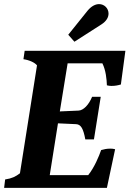

<svg xmlns="http://www.w3.org/2000/svg" viewBox="-25 -914 630 934"><path d="M337 -711 468 -795C493 -811 503 -830 503 -848C503 -873 483 -894 457 -894C440 -894 420 -885 401 -862L307 -745ZM-5 0H495L535 -188C528 -190 520 -191 513 -191C494 -191 481 -188 467 -184C456 -153 435 -101 404 -62H217L257 -314L345 -310C368 -309 380 -290 390 -236H432L465 -443H423C407 -404 381 -377 357 -376L266 -372L304 -606H473C490 -572 494 -528 495 -499C502 -497 510 -496 517 -496C536 -496 549 -499 563 -503L585 -667H95L89 -626C117 -622 144 -610 155 -596L72 -71C51 -55 33 -46 0 -41Z"/></svg>

Font: Caladea
Style: Bold Italic
Weight: 700
Italic angle: -9°
Designer: Carolina Giovagnoli and Andres Torresi
Foundry: Carolina Giovagnoli & Andres Torresi
Version: Version 1.001;hotconv 1.0.109;makeotfexe 2.5.65596